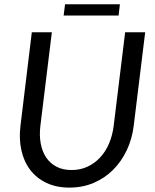

<svg xmlns="http://www.w3.org/2000/svg" viewBox="-20 -867 725 896"><path d="M314 -73.5Q354.5 -73.5 388 -89Q421.5 -104.5 447 -131.8Q472.5 -159 488.8 -197Q505 -235 510.5 -280L564 -716.5H657.5L604 -280Q596.5 -218.5 571.5 -165.8Q546.5 -113 507.5 -74.2Q468.5 -35.5 417 -13.5Q365.5 8.5 304 8.5Q243 8.5 196.8 -13.5Q150.5 -35.5 121 -74.2Q91.5 -113 79.8 -165.8Q68 -218.5 75.5 -280L128.5 -716.5H222L168.5 -280.5Q163 -235.5 170 -197.5Q177 -159.5 195.5 -132Q214 -104.5 243.8 -89Q273.5 -73.5 314 -73.5ZM283.5 -847H539.5L533.5 -794.5H277Z"/></svg>

Font: Lato 2
Style: Italic
Weight: 400
Italic angle: -7°
Designer: Lukasz Dziedzic with Adam Twardoch and Botio Nikoltchev
Foundry: tyPoland Lukasz Dziedzic
Version: Version 2.015; 2015-08-06; http://www.latofonts.com/